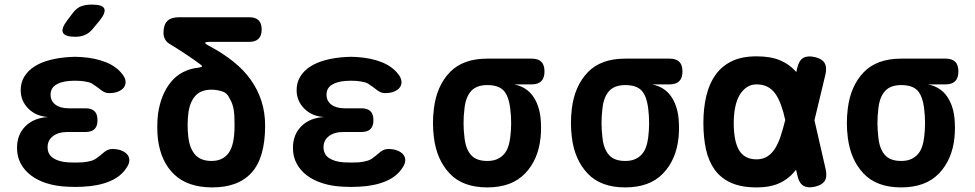

<svg xmlns="http://www.w3.org/2000/svg" viewBox="-20 -805 4240 835"><path d="M513 -481Q525 -466 526 -451Q527 -436 519 -425Q511 -414 494.5 -407Q478 -400 454 -400Q444 -400 436 -403.5Q428 -407 420.5 -412.5Q413 -418 405.5 -424Q398 -430 388 -436Q379 -444 365 -447.5Q351 -451 332 -453Q319 -454 306.5 -454Q294 -454 282 -453Q244 -450 222 -435.5Q200 -421 200 -393Q200 -366 221 -350Q242 -334 279 -334H352Q378 -334 391 -321.5Q404 -309 404 -282Q404 -256 391 -243.5Q378 -231 352 -231H274Q234 -231 210.5 -213Q187 -195 187 -165Q187 -134 210.5 -118Q234 -102 274 -99Q290 -98 307 -98Q324 -98 340 -99Q362 -101 378 -106Q394 -111 405 -121Q413 -126 420.5 -133Q428 -140 435 -145Q442 -150 450 -153.5Q458 -157 469 -157Q492 -157 509 -150Q526 -143 534.5 -132Q543 -121 542.5 -106.5Q542 -92 530 -75Q506 -37 457 -16.5Q408 4 340 7Q324 8 307 8Q290 8 274 7Q225 5 184.5 -7.5Q144 -20 115 -42Q86 -64 70 -94Q54 -124 54 -162Q54 -220 91 -256.5Q128 -293 190 -296Q137 -299 103.5 -332.5Q70 -366 70 -413Q70 -446 85.5 -471.5Q101 -497 128.5 -515Q156 -533 195 -543.5Q234 -554 282 -557Q294 -558 306.5 -558Q319 -558 332 -557Q395 -553 441.5 -534Q488 -515 513 -481ZM383 -679Q368 -661 349.5 -653Q331 -645 308 -645Q263 -645 254 -662.5Q245 -680 272 -716L297 -749Q314 -771 333.5 -778Q353 -785 380 -785Q426 -785 433.5 -767.5Q441 -750 413 -715Z M892 -604Q950 -573 995.5 -536.5Q1041 -500 1071 -457.5Q1101 -415 1117 -365.5Q1133 -316 1133 -258Q1133 -119 1074 -54Q1015 11 900 10Q796 9 738 -46Q680 -101 667 -198Q664 -223 664 -253Q664 -283 667 -308Q673 -351 687 -386Q701 -421 723 -448Q745 -475 775.5 -491Q806 -507 845 -511Q857 -513 858.5 -516Q860 -519 850 -526Q823 -546 791.5 -567Q760 -588 721 -612Q706 -620 698.5 -633Q691 -646 691 -662Q691 -697 707.5 -713.5Q724 -730 759 -730H1065Q1091 -730 1104.5 -717Q1118 -704 1118 -677Q1118 -650 1104.5 -636.5Q1091 -623 1064 -623H897Q873 -623 872 -619Q871 -615 892 -604ZM977 -380Q967 -402 943.5 -408.5Q920 -415 900 -415Q853 -415 829 -387.5Q805 -360 799 -312Q796 -286 796 -260Q796 -234 799 -209Q805 -159 829 -132Q853 -105 900 -105Q949 -105 974.5 -140Q1000 -175 1000 -258Q1000 -277 999.5 -293Q999 -309 997 -323.5Q995 -338 990.5 -351.5Q986 -365 977 -380Z M1713 -481Q1725 -466 1726 -451Q1727 -436 1719 -425Q1711 -414 1694.5 -407Q1678 -400 1654 -400Q1644 -400 1636 -403.5Q1628 -407 1620.5 -412.5Q1613 -418 1605.5 -424Q1598 -430 1588 -436Q1579 -444 1565 -447.5Q1551 -451 1532 -453Q1519 -454 1506.5 -454Q1494 -454 1482 -453Q1444 -450 1422 -435.5Q1400 -421 1400 -393Q1400 -366 1421 -350Q1442 -334 1479 -334H1552Q1578 -334 1591 -321.5Q1604 -309 1604 -282Q1604 -256 1591 -243.5Q1578 -231 1552 -231H1474Q1434 -231 1410.5 -213Q1387 -195 1387 -165Q1387 -134 1410.5 -118Q1434 -102 1474 -99Q1490 -98 1507 -98Q1524 -98 1540 -99Q1562 -101 1578 -106Q1594 -111 1605 -121Q1613 -126 1620.5 -133Q1628 -140 1635 -145Q1642 -150 1650 -153.5Q1658 -157 1669 -157Q1692 -157 1709 -150Q1726 -143 1734.5 -132Q1743 -121 1742.5 -106.5Q1742 -92 1730 -75Q1706 -37 1657 -16.5Q1608 4 1540 7Q1524 8 1507 8Q1490 8 1474 7Q1425 5 1384.5 -7.5Q1344 -20 1315 -42Q1286 -64 1270 -94Q1254 -124 1254 -162Q1254 -220 1291 -256.5Q1328 -293 1390 -296Q1337 -299 1303.5 -332.5Q1270 -366 1270 -413Q1270 -446 1285.5 -471.5Q1301 -497 1328.5 -515Q1356 -533 1395 -543.5Q1434 -554 1482 -557Q1494 -558 1506.5 -558Q1519 -558 1532 -557Q1595 -553 1641.5 -534Q1688 -515 1713 -481Z M2292 -438H2216Q2269 -427 2297 -388Q2325 -349 2331 -291Q2333 -270 2333 -249Q2333 -228 2331 -207Q2321 -110 2263 -50Q2205 10 2099 10Q1993 10 1936 -50Q1879 -110 1867 -207Q1863 -239 1863 -270Q1863 -301 1867 -333Q1879 -431 1936 -490.5Q1993 -550 2099 -550H2292Q2320 -550 2334 -536.5Q2348 -523 2348 -494Q2348 -466 2334 -452Q2320 -438 2292 -438ZM2099 -105Q2123 -105 2140 -112Q2157 -119 2169.5 -132Q2182 -145 2189 -164Q2196 -183 2199 -207Q2203 -239 2203 -270Q2203 -301 2199 -333Q2192 -389 2169.5 -412Q2147 -435 2099 -435Q2052 -435 2028.5 -408.5Q2005 -382 2000 -333Q1996 -301 1996 -270Q1996 -239 2000 -207Q2005 -158 2028 -131.5Q2051 -105 2099 -105Z M2892 -438H2816Q2869 -427 2897 -388Q2925 -349 2931 -291Q2933 -270 2933 -249Q2933 -228 2931 -207Q2921 -110 2863 -50Q2805 10 2699 10Q2593 10 2536 -50Q2479 -110 2467 -207Q2463 -239 2463 -270Q2463 -301 2467 -333Q2479 -431 2536 -490.5Q2593 -550 2699 -550H2892Q2920 -550 2934 -536.5Q2948 -523 2948 -494Q2948 -466 2934 -452Q2920 -438 2892 -438ZM2699 -105Q2723 -105 2740 -112Q2757 -119 2769.5 -132Q2782 -145 2789 -164Q2796 -183 2799 -207Q2803 -239 2803 -270Q2803 -301 2799 -333Q2792 -389 2769.5 -412Q2747 -435 2699 -435Q2652 -435 2628.5 -408.5Q2605 -382 2600 -333Q2596 -301 2596 -270Q2596 -239 2600 -207Q2605 -158 2628 -131.5Q2651 -105 2699 -105Z M3571 -68Q3578 -36 3566.5 -18Q3555 0 3523.5 7Q3492 14 3473.5 2.5Q3455 -9 3448 -41L3442 -67Q3442 -66 3441 -66Q3414 -30 3373 -10Q3332 10 3270 10Q3204 10 3159.5 -10Q3115 -30 3088.5 -66.5Q3062 -103 3050.5 -154.5Q3039 -206 3039 -270Q3039 -334 3051.5 -387Q3064 -440 3091 -478.5Q3118 -517 3162 -538.5Q3206 -560 3270 -560Q3332 -560 3373 -542.5Q3414 -525 3442 -493Q3442 -492 3443 -491L3447 -509Q3454 -541 3472.5 -552.5Q3491 -564 3522.5 -557Q3554 -550 3565.5 -532Q3577 -514 3570 -482L3522 -282ZM3395 -283Q3387 -320 3377 -347Q3366 -378 3351.5 -398Q3337 -418 3317 -428Q3297 -438 3270 -438Q3247 -438 3228.5 -426Q3210 -414 3197 -392.5Q3184 -371 3177.5 -339.5Q3171 -308 3171 -270Q3171 -232 3176.5 -202.5Q3182 -173 3193.5 -153Q3205 -133 3224 -122.5Q3243 -112 3270 -112Q3297 -112 3317 -124.5Q3337 -137 3351.5 -160.5Q3366 -184 3376 -216Q3386 -247 3395 -283Z M4092 -438H4016Q4069 -427 4097 -388Q4125 -349 4131 -291Q4133 -270 4133 -249Q4133 -228 4131 -207Q4121 -110 4063 -50Q4005 10 3899 10Q3793 10 3736 -50Q3679 -110 3667 -207Q3663 -239 3663 -270Q3663 -301 3667 -333Q3679 -431 3736 -490.5Q3793 -550 3899 -550H4092Q4120 -550 4134 -536.5Q4148 -523 4148 -494Q4148 -466 4134 -452Q4120 -438 4092 -438ZM3899 -105Q3923 -105 3940 -112Q3957 -119 3969.5 -132Q3982 -145 3989 -164Q3996 -183 3999 -207Q4003 -239 4003 -270Q4003 -301 3999 -333Q3992 -389 3969.5 -412Q3947 -435 3899 -435Q3852 -435 3828.5 -408.5Q3805 -382 3800 -333Q3796 -301 3796 -270Q3796 -239 3800 -207Q3805 -158 3828 -131.5Q3851 -105 3899 -105Z"/></svg>

Font: Maple Mono Normal NL
Style: Bold
Weight: 700
Monospace: yes
Designer: subframe7536
Version: Version 7.000